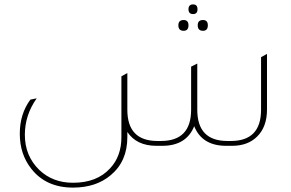

<svg xmlns="http://www.w3.org/2000/svg" viewBox="-20 -663 1324 873"><path d="M858 -599Q837 -599 837 -621Q837 -643 858 -643Q878 -643 878 -621Q878 -599 858 -599ZM815 -523Q791 -523 791 -548Q791 -572 815 -572Q837 -572 837 -548Q837 -523 815 -523ZM903 -523Q879 -523 879 -548Q879 -572 903 -572Q925 -572 925 -548Q925 -523 903 -523ZM1167 -403 1194 -418V-165Q1194 -86 1149 -42Q1107 0 1035 0H1008Q899 0 863 -89Q827 0 718 0H691Q601 0 559 -63V-39Q559 70 484 133Q417 190 312 190Q189 190 122 104Q70 38 70 -55Q70 -145 118 -210L147 -216Q93 -140 93 -50Q93 46 159 110Q220 168 312 168Q421 168 481 102Q532 47 532 -39V-316L559 -331V-164Q559 -22 696 -22H712Q849 -22 849 -164V-360L877 -374V-164Q877 -22 1014 -22H1030Q1167 -22 1167 -164Z"/></svg>

Font: Tajawal ExtraLight
Style: Regular
Weight: 275
Designer: Boutros Fonts
Foundry: Created by Boutros International 2017
Version: Version 1.700